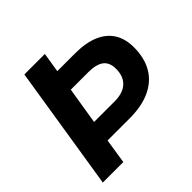

<svg xmlns="http://www.w3.org/2000/svg" viewBox="-180 -866 1026 1026"><g transform="rotate(-45 333.0 -352.5)"><path d="M32 0 144 -705H299L281 -593H414Q496 -593 551 -569.5Q606 -546 633.5 -501.5Q661 -457 661 -394Q661 -314 628.5 -257.5Q596 -201 532 -171Q468 -141 375 -141H209L187 0ZM228 -262H382Q446 -262 479 -292.5Q512 -323 512 -380Q512 -428 483 -450Q454 -472 394 -472H262Z"/></g></svg>

Font: Nunito Sans 12pt ExtraLight 12pt ExtraBold
Style: Italic
Weight: 800
Italic angle: -9°
Version: Version 3.101;gftools[0.9.27]